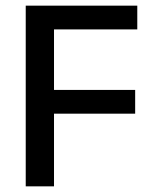

<svg xmlns="http://www.w3.org/2000/svg" viewBox="-20 -659 544 679"><path d="M171 0H71V-639H171ZM458 -257H128V-341H458ZM465.5 -555H100V-639H465.5Z"/></svg>

Font: Anek Kannada Medium Medium
Style: Regular
Weight: 500
Version: Version 1.003